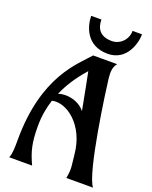

<svg xmlns="http://www.w3.org/2000/svg" viewBox="-174 -1060 915 1154"><g transform="rotate(20 283.5 -483.5)"><path d="M394.5 -149.9C401.4 -76.7 409.2 -66.9 397 0H567.4C507.3 -76.7 439.9 -575.2 431.2 -649.9C426.3 -692.4 430.2 -724.6 450.2 -747.1H296.4C231 -669.9 43.9 -526.9 43.9 -113.3C43.9 -69.8 43.9 -28.8 32.2 0.5H178.2C143.1 -75.2 129.4 -126.5 129.4 -235.4C129.4 -298.8 140.1 -356 156.7 -406.7C245.1 -428.2 377.9 -332.5 394.5 -149.9ZM301.3 -648.4C310.1 -602.1 322.3 -547.9 347.7 -409.7C299.8 -469.7 215.3 -473.1 176.8 -458.5C215.3 -546.9 268.6 -611.3 301.3 -648.4ZM371.1 -866.7C295.9 -866.7 269.5 -910.2 269.5 -966.8H204.1C204.1 -910.2 231.9 -786.1 374 -786.1C496.1 -786.1 529.3 -910.2 529.3 -966.8H468.8C468.8 -910.2 424.3 -866.7 371.1 -866.7Z"/></g></svg>

Font: Amarante
Style: Regular
Weight: 400
Designer: Karolina Lach
Foundry: Sorkin Type Co.
Version: Version 1.001